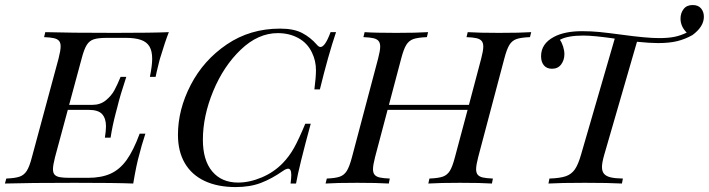

<svg xmlns="http://www.w3.org/2000/svg" viewBox="-54 -737 2847 771"><path d="M624 -607.9Q609.4 -571.3 587.9 -500L585 -488.8Q574.2 -445.8 570.8 -428.2H547.9Q557.1 -473.6 557.1 -501Q557.1 -531.7 546.4 -550Q535.6 -568.4 512.2 -576.7Q488.8 -585 450.2 -585H377Q340.8 -585 323 -579.3Q305.2 -573.7 294.4 -556.6Q283.7 -539.6 273.9 -502L223.6 -315.9H316.9Q348.6 -315.9 370.8 -334Q393.1 -352.1 405.3 -374.5Q417.5 -397 430.2 -428.2H453.1Q427.7 -351.6 417 -306.2L410.6 -282.2Q397 -230.5 390.1 -184.1H367.2Q371.6 -212.4 371.6 -230Q371.6 -261.2 356.2 -278.6Q340.8 -295.9 300.8 -295.9H218.3L167 -106Q158.7 -73.7 158.7 -57.6Q158.7 -43 165.3 -35.6Q171.9 -28.3 186 -25.6Q200.2 -22.9 226.1 -22.9H298.8Q353.5 -22.9 390.4 -39.8Q427.2 -56.6 454.6 -94.7Q481.9 -132.8 506.8 -200.2H529.8Q512.7 -147.5 505.9 -118.2Q494.1 -78.6 481 0Q411.1 -2.9 246.1 -2.9Q61 -2.9 -34.2 0L-28.8 -20Q7.3 -21.5 25.1 -27.8Q43 -34.2 53.7 -51.3Q64.5 -68.4 74.2 -106L181.2 -502Q189.5 -534.2 189.5 -550.8Q189.5 -565.4 182.9 -573Q176.3 -580.6 162.4 -583.7Q148.4 -586.9 123 -587.9L127.9 -607.9Q222.2 -605 407.2 -605Q558.1 -605 624 -607.9Z M660.6 -195.8Q660.6 -296.9 711.9 -396Q763.2 -495.1 856.7 -558.6Q950.2 -622.1 1070.8 -622.1Q1125.5 -622.1 1158.9 -604.7Q1192.4 -587.4 1218.8 -557.1Q1226.1 -548.3 1232.9 -548.3Q1251.5 -548.3 1273.4 -607.9H1295.4Q1264.2 -515.6 1230.5 -377.9H1208.5Q1214.8 -427.2 1214.8 -455.1Q1214.8 -493.2 1198.7 -525.9Q1180.7 -564 1144.3 -584Q1107.9 -604 1061.5 -604Q982.4 -604 913.1 -537.8Q843.8 -471.7 802.2 -371.3Q760.7 -271 760.7 -175.8Q760.7 -93.3 798.3 -48.6Q835.9 -3.9 901.9 -3.9Q947.8 -3.9 996.6 -24.4Q1045.4 -44.9 1081.5 -82Q1107.9 -109.4 1127 -143.6Q1146 -177.7 1171.9 -240.2H1193.8Q1146.5 -66.9 1134.8 0H1112.8Q1115.7 -21.5 1115.7 -34.2Q1115.7 -59.6 1103 -59.6Q1095.2 -59.6 1082.5 -50.8Q1037.1 -19 993.4 -2.4Q949.7 14.2 892.6 14.2Q819.8 14.2 767.8 -10.3Q715.8 -34.7 688.2 -81.8Q660.6 -128.9 660.6 -195.8Z M2079.1 -607.9 2074.2 -587.9Q2037.6 -586.4 2019.8 -580.1Q2002 -573.7 1991.5 -556.6Q1981 -539.6 1971.2 -502L1866.2 -106Q1857.9 -73.7 1857.9 -57.6Q1857.9 -43 1864.5 -35.2Q1871.1 -27.3 1885.3 -24.2Q1899.4 -21 1925.3 -20L1921.4 0Q1878.9 -2.9 1793 -2.9Q1712.9 -2.9 1666 0L1670.4 -20Q1706.5 -21.5 1724.4 -27.8Q1742.2 -34.2 1752.7 -51.3Q1763.2 -68.4 1772.9 -106L1823.7 -295.9H1502.4L1452.1 -106Q1443.8 -73.7 1443.8 -57.6Q1443.8 -43 1450.4 -35.2Q1457 -27.3 1471.2 -24.2Q1485.4 -21 1511.2 -20L1507.3 0Q1460.4 -2.9 1380.4 -2.9Q1296.4 -2.9 1253.4 0L1258.3 -20Q1293.5 -21.5 1311 -27.8Q1328.6 -34.2 1339.1 -51.5Q1349.6 -68.8 1359.4 -106L1464.4 -502Q1472.7 -533.7 1472.7 -549.8Q1472.7 -564.9 1465.8 -572.8Q1459 -580.6 1445.1 -583.7Q1431.2 -586.9 1405.3 -587.9L1410.2 -607.9Q1450.2 -605 1537.1 -605Q1617.7 -605 1665 -607.9L1660.2 -587.9Q1623.5 -586.4 1605.7 -580.1Q1587.9 -573.7 1577.4 -556.6Q1566.9 -539.6 1557.1 -502L1507.8 -315.9H1829.1L1878.4 -502Q1886.7 -533.7 1886.7 -549.8Q1886.7 -564.9 1879.9 -572.8Q1873 -580.6 1859.1 -583.7Q1845.2 -586.9 1819.3 -587.9L1824.2 -607.9Q1868.7 -605 1950.2 -605Q2035.6 -605 2079.1 -607.9Z M2772.5 -669.9Q2772.5 -629.9 2726.6 -596.2Q2697.3 -579.6 2665.5 -571.8Q2633.8 -564 2588.4 -564Q2555.2 -564 2503.9 -569.3L2372.6 -116.2Q2363.3 -84 2363.3 -66.4Q2363.3 -48.8 2371.6 -39.1Q2379.9 -29.3 2397.9 -24.9Q2416 -20.5 2447.3 -20L2443.4 0Q2391.6 -2.9 2294.4 -2.9Q2196.8 -2.9 2148.4 0L2152.3 -20Q2195.8 -21.5 2218.5 -29.5Q2241.2 -37.6 2254.6 -57.1Q2268.1 -76.7 2279.3 -116.2L2414.6 -582Q2330.1 -594.2 2288.6 -594.2Q2225.1 -594.2 2194.3 -577.1Q2202.1 -566.4 2207.3 -550Q2212.4 -533.7 2212.4 -519Q2212.4 -496.1 2199.5 -478.5Q2186.5 -460.9 2162.6 -460.9Q2141.6 -460.9 2130.1 -474.6Q2118.7 -488.3 2118.7 -511.2Q2118.7 -561.5 2170.4 -588.9Q2213.4 -611.8 2283.7 -611.8Q2320.3 -611.8 2354 -608.4Q2387.7 -605 2442.4 -597.7Q2542 -584 2592.3 -584Q2629.4 -584 2654.3 -589.1Q2679.2 -594.2 2703.6 -606Q2678.7 -630.9 2678.7 -662.1Q2678.7 -684.6 2691.2 -700.7Q2703.6 -716.8 2727.5 -716.8Q2749.5 -716.8 2761 -703.4Q2772.5 -689.9 2772.5 -669.9Z"/></svg>

Font: TypoPRO Playfair Display SC
Style: Italic
Weight: 400
Italic angle: -14°
Designer: Claus Eggers Sørensen
Foundry: Claus Eggers Sørensen
Version: Version 1.004;PS 001.004;hotconv 1.0.70;makeotf.lib2.5.58329